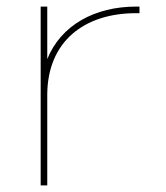

<svg xmlns="http://www.w3.org/2000/svg" viewBox="-20 -573 504 583"><path d="M123.5 -393.6C165.1 -496.5 267.5 -553 393.5 -553H403.5V-533H393.5C234.9 -533 124.5 -446.6 123.5 -286.4V-282V-272V-20V-10H103.5V-20V-272V-282C103.5 -283.4 103.5 -284.7 103.5 -286.1V-543V-553H123.5V-543Z"/></svg>

Font: Nordica Plus
Style: NordicaClassicUltraLightExt
Weight: 300
Version: Version 1.01